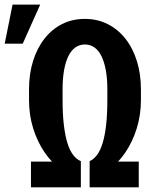

<svg xmlns="http://www.w3.org/2000/svg" viewBox="-64 -801 680 821"><path d="M395 -373.5V-419.4Q395 -466.3 388.2 -502.2Q381.3 -538.1 369.1 -562.3Q356.9 -586.4 339.1 -598.6Q321.3 -610.8 298.8 -610.8Q276.9 -610.8 259 -598.6Q241.2 -586.4 229 -562.3Q216.8 -538.1 210.2 -502.2Q203.6 -466.3 203.6 -419.4V-373.5Q203.6 -312.5 209 -267.1Q214.4 -221.7 224.1 -189.9Q233.9 -158.2 248.5 -138.9Q263.2 -119.6 281.7 -111.8V-41.5Q238.3 -46.9 198.5 -75Q158.7 -103 127.4 -148.4Q96.2 -193.8 78.1 -251.2Q60.1 -308.6 60.1 -373.5V-418.5Q60.1 -484.9 77.4 -540.3Q94.7 -595.7 126.5 -636Q158.2 -676.3 201.7 -698.2Q245.1 -720.2 298.8 -720.2Q352.1 -720.2 396 -698.2Q439.9 -676.3 471.9 -636Q503.9 -595.7 521.2 -540.3Q538.6 -484.9 538.6 -418.5V-373.5Q538.6 -308.6 520.5 -251.2Q502.4 -193.8 471.7 -148.7Q440.9 -103.5 401.6 -75.4Q362.3 -47.4 319.3 -41.5V-111.8Q337.4 -120.1 351.6 -139.4Q365.7 -158.7 375.2 -190.4Q384.8 -222.2 389.9 -267.6Q395 -313 395 -373.5ZM319.3 0V-109.9H529.3V0ZM68.4 0V-109.9H281.7V0ZM-43.9 -614.3 -10.3 -781.2H107.9L33.2 -614.3Z"/></svg>

Font: Roboto Condensed SemiBold
Style: Regular
Weight: 600
Designer: Christian Robertson
Foundry: Google
Version: Version 3.008; 2023